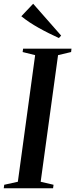

<svg xmlns="http://www.w3.org/2000/svg" viewBox="-37 -1002 400 1022"><path d="M-17 0 -14.5 -18.5 58 -34.5 150 -708.5 83.5 -725 86 -743H343.5L341.5 -725L272 -708.5L179.5 -34.5L248 -18.5L245.5 0ZM276.5 -799.5Q249.5 -812 222.2 -825.5Q195 -839 168.8 -853.8Q142.5 -868.5 119.2 -884Q96 -899.5 76.5 -915.5L139.5 -982L288.5 -812.5Z"/></svg>

Font: Merriweather 144pt Medium
Style: Italic
Weight: 500
Italic angle: -7.8°
Version: Version 2.101